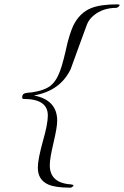

<svg xmlns="http://www.w3.org/2000/svg" viewBox="-20 -746 570 883"><path d="M302 117Q236 117 203 103Q154 82 154 25Q154 5 160 -25.5Q166 -56 177 -96Q189 -137 194.5 -166.5Q200 -196 200 -215Q200 -291 89 -291Q82 -291 82 -299Q82 -315 98 -318Q107 -320 125 -321Q186 -330 214 -353Q234 -370 247 -398Q256 -416 264.5 -444.5Q273 -473 282 -512Q290 -551 299 -579.5Q308 -608 316 -626Q345 -687 400 -709Q443 -726 520 -726Q530 -726 530 -722Q530 -717 517 -710Q453 -710 411 -675Q401 -667 392.5 -656Q384 -645 379 -631Q360 -581 342 -530Q324 -479 305 -428Q257 -328 136 -307Q243 -286 243 -191Q243 -174 238.5 -148.5Q234 -123 226 -89Q218 -55 213.5 -29.5Q209 -4 209 14Q209 96 307 102Q318 104 318 106Q318 111 307 117Z"/></svg>

Font: Imperial Script
Style: Regular
Weight: 400
Designer: Robert E. Leuschke
Foundry: Robert E. Leuschke
Version: Version 1.010; ttfautohint (v1.8.3)